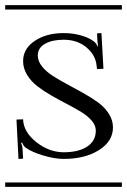

<svg xmlns="http://www.w3.org/2000/svg" viewBox="-29 -728 495 748"><path d="M-8.8 -708H445.8V-690.9H-8.8ZM-8.8 -17.1H445.8V0H-8.8ZM411.1 -231.9Q411.1 -177.7 356.7 -143.3Q302.2 -108.9 219.2 -108.9Q183.6 -108.9 139.2 -122.3Q94.7 -135.7 70.8 -152.8Q62.5 -158.7 57.1 -172.9L53.2 -170.9Q59.1 -157.2 59.1 -143.1L61 -109.9L43 -108.9L35.2 -262.2L61 -263.2Q62.5 -213.9 112.5 -174.3Q162.6 -134.8 219.2 -134.8Q277.3 -134.8 310.8 -157Q344.2 -179.2 344.2 -219.2Q344.2 -239.3 328.6 -257.6Q313 -275.9 288.1 -291.3Q263.2 -306.6 232.9 -322.3Q202.6 -337.9 172.4 -355.2Q142.1 -372.6 117.2 -391.6Q92.3 -410.6 76.7 -436Q61 -461.4 61 -490.2Q61 -538.1 106.2 -568.6Q151.4 -599.1 219.2 -599.1Q253.4 -599.1 284.7 -590.6Q315.9 -582 335 -567.9Q346.7 -559.6 351.1 -546.9L353 -547.9Q350.1 -568.4 350.1 -576.2L349.1 -598.1L366.2 -599.1L374 -460L349.1 -459L347.2 -473.1Q343.3 -513.7 307.6 -543.5Q272 -573.2 219.2 -573.2Q173.8 -573.2 146 -557.1Q118.2 -541 118.2 -512.2Q118.2 -490.2 134.3 -469.7Q150.4 -449.2 176.3 -432.6Q202.1 -416 233.4 -399.4Q264.6 -382.8 295.9 -365.2Q327.1 -347.7 353 -328.9Q378.9 -310.1 395 -284.9Q411.1 -259.8 411.1 -231.9Z"/></svg>

Font: FoglihtenFr02
Style: Regular
Weight: 500
Version: Version 0.68